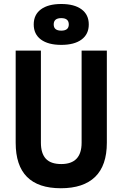

<svg xmlns="http://www.w3.org/2000/svg" viewBox="-20 -952 626 981"><path d="M291 9.8Q60.1 9.8 60.1 -222.7V-693.4H189V-222.7Q189 -168.5 214.1 -141.1Q239.3 -113.8 293 -113.8Q397 -113.8 397 -222.7V-693.4H525.9V-222.7Q525.9 -106.4 466.1 -48.3Q406.2 9.8 291 9.8ZM293 -722.7Q226.1 -722.7 189.2 -750Q152.3 -777.3 152.3 -827.1Q152.3 -877 189.2 -904.3Q226.1 -931.6 293 -931.6Q359.9 -931.6 396.7 -904.3Q433.6 -877 433.6 -827.1Q433.6 -777.3 396.7 -750Q359.9 -722.7 293 -722.7ZM293 -795.4Q331.5 -795.4 331.5 -827.1Q331.5 -859.4 293 -859.4Q254.4 -859.4 254.4 -827.1Q254.4 -795.4 293 -795.4Z"/></svg>

Font: Cascadia Mono PL
Style: Bold
Weight: 700
Monospace: yes
Designer: Aaron Bell
Foundry: Saja Typeworks
Version: Version 2404.023; ttfautohint (v1.8.4)